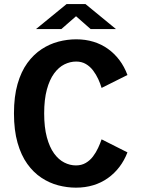

<svg xmlns="http://www.w3.org/2000/svg" viewBox="-20 -896 690 928"><path d="M347 11Q304.5 11 261.5 -0.2Q218.5 -11.5 180 -37Q141.5 -62.5 111.8 -104Q82 -145.5 64.8 -206Q47.5 -266.5 47.5 -348Q47.5 -429.5 64.8 -489.8Q82 -550 112.2 -591.5Q142.5 -633 181 -658.2Q219.5 -683.5 262.5 -694.8Q305.5 -706 348.5 -706Q393 -706 431.5 -694.2Q470 -682.5 501.5 -660Q533 -637.5 557 -605.8Q581 -574 596 -533.5L471 -471Q465 -491.5 454.8 -513.8Q444.5 -536 430 -555.2Q415.5 -574.5 395.2 -586.5Q375 -598.5 348 -598.5Q319 -598.5 291.2 -584.8Q263.5 -571 241.5 -541Q219.5 -511 206.5 -463.2Q193.5 -415.5 193.5 -348Q193.5 -280.5 206.5 -232.5Q219.5 -184.5 241.2 -154.5Q263 -124.5 290.5 -110.5Q318 -96.5 347 -96.5Q374 -96.5 394.5 -108.5Q415 -120.5 429.5 -139.8Q444 -159 454.2 -181Q464.5 -203 471 -222.5L596 -159.5Q581 -120.5 557 -89Q533 -57.5 501.2 -35Q469.5 -12.5 430.8 -0.8Q392 11 347 11ZM154 -755.5 302 -876.5H393L540.5 -755.5H418L347.5 -817.5L276.5 -755.5Z"/></svg>

Font: Trispace Thin SemiBold
Style: Regular
Weight: 600
Version: Version 1.210